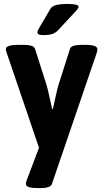

<svg xmlns="http://www.w3.org/2000/svg" viewBox="-20 -754 521 980"><path d="M417 -525Q477 -525 477 -503Q477 -496 474 -485L245 185Q240 197 225.5 201.5Q211 206 189 206H172Q112 206 112 185Q112 181 113 176.5Q114 172 116 167L179 0L14 -485Q12 -490 11 -494.5Q10 -499 10 -503Q10 -525 71 -525H103Q125 -525 140 -520.5Q155 -516 159 -504L218 -319Q223 -302 231 -266Q239 -230 246 -198H250Q257 -230 265 -266Q273 -302 278 -319L337 -504Q341 -516 356 -520.5Q371 -525 393 -525ZM321 -734Q381 -734 381 -720Q381 -716 378 -711Q375 -706 365 -695Q355 -684 334 -662Q313 -640 277 -600Q269 -591 253 -583Q237 -575 202 -575Q184 -575 177.5 -578.5Q171 -582 171 -590Q171 -598 186 -622Q201 -646 236 -707Q245 -723 268 -728.5Q291 -734 321 -734Z"/></svg>

Font: Asap VF Beta
Style: Regular
Weight: 400
Designer: Pablo Cosgaya
Foundry: Pablo Cosgaya
Version: Version 1.007